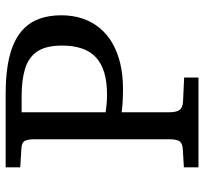

<svg xmlns="http://www.w3.org/2000/svg" viewBox="-42 -698 740 697"><g transform="rotate(-90 328.5 -350.0)"><path d="M69 0V-53L137 -57Q154 -58 162.5 -67.5Q171 -77 171 -108V-596Q171 -617 165.5 -629.5Q160 -642 135 -643L69 -647V-700H334Q393 -700 439.5 -692.5Q486 -685 520 -669.5Q554 -654 576.5 -630Q599 -606 610 -573Q621 -540 621 -498Q621 -457 609.5 -422Q598 -387 575.5 -359.5Q553 -332 520.5 -313Q488 -294 446 -284Q404 -274 354 -274Q326 -274 303.5 -275.5Q281 -277 269 -279V-106Q269 -80 277.5 -68.5Q286 -57 309 -56L395 -52V0ZM334 -332Q424 -332 467.5 -371.5Q511 -411 511 -495Q511 -554 489.5 -585.5Q468 -617 427 -629.5Q386 -642 328 -642H269V-337Q281 -335 298 -333.5Q315 -332 334 -332Z"/></g></svg>

Font: Literata Variable Black
Style: Regular
Weight: 900
Designer: Latin by Veronika Burian and Jose Scaglione. Greek by Irene Vlachou. Cyrillic by Vera Evstafieva.
Foundry: TypeTogether
Version: Version 3.021